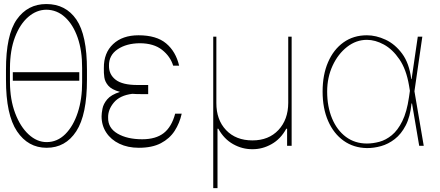

<svg xmlns="http://www.w3.org/2000/svg" viewBox="-20 -729 2200 960"><path d="M414.8 -379.3V-331Q415.1 -155.2 361.3 -72.6Q307.5 9.9 213.1 9.9Q120.4 9.9 65 -72.6Q9.6 -155.2 9.9 -331V-379.3Q9.6 -554.3 63.9 -631.6Q118.3 -708.8 211.6 -708.8Q308.6 -708.8 361.9 -631.2Q415.1 -553.6 414.8 -379.3ZM390.6 -318.2V-389.2Q391 -475.5 368.3 -540.8Q345.5 -606.2 305 -643.1Q264.6 -680 211.6 -680.4Q162.6 -680 121.3 -644.4Q79.9 -608.7 55 -543.5Q30.2 -478.3 29.8 -389.2V-318.2Q30.2 -230.8 55.8 -163.2Q81.3 -95.5 123 -57Q164.8 -18.5 213.1 -18.5Q266.3 -18.5 306.5 -58.4Q346.6 -98.4 368.8 -166.2Q391 -234 390.6 -318.2ZM376.4 -367.9V-325.3H44V-367.9Z M720.9 -258.5H682.5Q660.5 -258.5 641.3 -259.9Q579.2 -252.1 549.4 -216.4Q519.5 -180.8 520.6 -140.6Q519.5 -89.1 567.8 -60.9Q616.1 -32.7 691.1 -32.7Q759.2 -32.7 798.8 -63.7Q838.4 -94.8 855.8 -160.5H888.5Q878.2 -113.3 853.2 -74.6Q828.1 -35.9 784.4 -13Q740.8 9.9 674 9.9Q619 9.9 576.9 -10.3Q534.8 -30.5 511.4 -66.1Q487.9 -101.6 487.9 -147.7Q487.9 -162.3 492.4 -185.7Q496.8 -209.2 516 -232.2Q535.2 -255.3 579.9 -269.5Q538.4 -280.9 521.5 -300.6Q504.6 -320.3 501.6 -342.7Q498.6 -365.1 499.3 -384.6Q499.3 -387.8 499.3 -389.2Q498.6 -464.5 545.5 -508.5Q592.3 -552.6 672.6 -552.6Q762.1 -552.6 810.5 -512.1Q859 -471.6 875.7 -400.6H845.9Q831.7 -447.1 790.3 -479.8Q748.9 -512.4 679.7 -512.8Q612.2 -512.4 568.2 -482.6Q524.1 -452.8 524.9 -400.6Q524.1 -356.9 558.1 -330.4Q592 -304 666.9 -304H720.9Z M1046.2 211.6V-545.5H1061.8V-214.5Q1061.4 -130 1110.4 -78.5Q1159.4 -27 1242.2 -27Q1323.5 -27 1372.2 -79Q1420.8 -131 1421.2 -214.5V-545.5H1438.2V0H1415.5V-85.2H1411.2Q1383.2 -33.7 1337.5 -8.2Q1291.9 17.4 1242.2 17Q1191.4 17.4 1145.8 -8.2Q1100.1 -33.7 1071.7 -85.2H1067.5V211.6Z M1814.6 11.4Q1748.2 10.3 1698.3 -25.2Q1648.4 -60.7 1620.7 -123.9Q1593 -187.1 1593 -271.3Q1593 -355.1 1620.4 -418.3Q1647.7 -481.5 1697.4 -517Q1747.2 -552.6 1814.6 -552.6Q1860.1 -552.6 1907.5 -530.7Q1954.9 -508.9 1990.6 -460.8Q2026.3 -412.6 2036.2 -333.8H2038L2068.9 -545.5H2091.6L2052.2 -272.7L2098.7 0H2076L2040.1 -211.6H2037.6Q2031.2 -145.6 2008.7 -102.1Q1986.2 -58.6 1953.8 -33.6Q1921.5 -8.5 1885.1 1.6Q1848.7 11.7 1814.6 11.4ZM2029.5 -274.9 2024.9 -302.6Q2011.4 -382.1 1977.1 -432.4Q1942.8 -482.6 1899.5 -506.2Q1856.2 -529.8 1814.6 -529.8Q1760.7 -529.8 1715.4 -494.5Q1670.1 -459.2 1642.9 -400.4Q1615.8 -341.6 1615.8 -271.3Q1615.8 -195.7 1640.3 -136.9Q1664.8 -78.1 1709.5 -44.7Q1754.3 -11.4 1814.6 -11.4Q1844.8 -11.4 1877.1 -20.1Q1909.4 -28.8 1939.1 -53.1Q1968.8 -77.4 1991.5 -123.2Q2014.2 -169 2024.9 -242.9Z"/></svg>

Font: Inter UI Thin
Style: Regular
Weight: 100
Designer: Rasmus Andersson
Foundry: rsms
Version: 3.2;8d6f07862